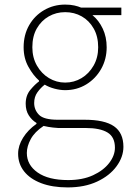

<svg xmlns="http://www.w3.org/2000/svg" viewBox="-20 -560 570 837"><path d="M275 257Q208 257 159.5 238.5Q111 220 85 187Q59 154 59 110Q59 75 80.5 40.5Q102 6 139 -20V-24Q119 -36 105.5 -57Q92 -78 92 -108Q92 -144 112.5 -168.5Q133 -193 150 -205V-209Q125 -231 104 -268.5Q83 -306 83 -354Q83 -408 107 -450Q131 -492 172.5 -516Q214 -540 264 -540Q287 -540 304.5 -536Q322 -532 333 -527H509V-494H383Q411 -471 428 -435Q445 -399 445 -354Q445 -302 421 -259.5Q397 -217 356 -192Q315 -167 264 -167Q242 -167 217.5 -173.5Q193 -180 175 -191Q157 -177 143 -157.5Q129 -138 129 -111Q129 -81 150 -59.5Q171 -38 232 -38H349Q436 -38 477 -9.5Q518 19 518 80Q518 124 488 165Q458 206 403.5 231.5Q349 257 275 257ZM264 -200Q303 -200 335.5 -219.5Q368 -239 388 -274Q408 -309 408 -354Q408 -401 388.5 -435.5Q369 -470 336.5 -488.5Q304 -507 264 -507Q225 -507 192.5 -488.5Q160 -470 140.5 -436Q121 -402 121 -354Q121 -309 141 -274Q161 -239 193.5 -219.5Q226 -200 264 -200ZM277 225Q340 225 385.5 204Q431 183 456 150.5Q481 118 481 84Q481 37 448.5 17.5Q416 -2 354 -2H234Q229 -2 210.5 -4Q192 -6 170 -11Q131 15 114 46.5Q97 78 97 107Q97 159 144 192Q191 225 277 225Z"/></svg>

Font: Noto Sans TC Thin
Style: Regular
Weight: 100
Designer: Ryoko NISHIZUKA 西塚涼子 (kana, bopomofo & ideographs); Paul D. Hunt (Latin, Greek & Cyrillic); Sandoll Communications 산돌커뮤니
Foundry: Adobe
Version: Version 2.004-H2;hotconv 1.0.118;makeotfexe 2.5.65603